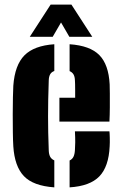

<svg xmlns="http://www.w3.org/2000/svg" viewBox="-20 -800 524 829"><path d="M37.5 -168Q36 -191.5 35.5 -228.5Q35 -265.5 35 -305.8Q35 -346 35.8 -379.8Q36.5 -413.5 37.5 -430Q44 -519 85.5 -561Q127 -603 214.5 -609V-493.5Q202 -489 196.5 -479Q191 -469 190.5 -453Q189 -407.5 188.2 -369.8Q187.5 -332 187.5 -297.5Q187.5 -263 188.2 -227.8Q189 -192.5 190.5 -151Q191 -134 196.5 -123.5Q202 -113 214.5 -107.5V9Q123 2.5 83 -39.8Q43 -82 37.5 -168ZM280.5 9V-107Q292 -112.5 297.2 -123.2Q302.5 -134 303.5 -152Q304.5 -167 304.8 -185.5Q305 -204 303.5 -233H452.5Q453.5 -227 454 -205.8Q454.5 -184.5 453.5 -168Q449.5 -80.5 409 -38.5Q368.5 3.5 280.5 9ZM236.5 -275V-378H304.5Q304.5 -395 304.5 -410.5Q304.5 -426 304.2 -437.2Q304 -448.5 303.5 -453Q303 -469 297.5 -478.5Q292 -488 280.5 -493V-609Q368.5 -603 408.8 -562.2Q449 -521.5 453.5 -436Q454 -424 454.2 -396.5Q454.5 -369 454.2 -336Q454 -303 452.5 -275ZM108.5 -641 198.5 -780H288.5L378.5 -641H279.5L243.5 -703L207.5 -641Z"/></svg>

Font: Big Shoulders Stencil Text Thin Black
Style: Regular
Weight: 900
Version: Version 2.001